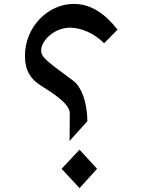

<svg xmlns="http://www.w3.org/2000/svg" viewBox="-20 -910 740 985"><path d="M337 -187 428 -288C428 -391 394 -467 358 -494C230 -590 191 -613 191 -651C191 -700 256 -768 340 -768C394 -768 464 -740 514 -688L583 -758C523 -835 450 -890 359 -890C227 -890 108 -773 108 -623C108 -549 137 -504 188 -472C255 -430 338 -377 338 -329ZM388 55 478 -44 388 -142 296 -44Z"/></svg>

Font: Kawkab Mono
Style: Bold
Weight: 700
Monospace: yes
Designer: Abdullah Arif
Foundry: Abdullah Arif
Version: Version 1.000;PS 000.500;hotconv 1.0.88;makeotf.lib2.5.64775